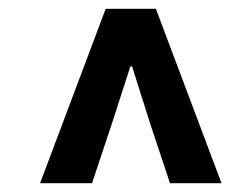

<svg xmlns="http://www.w3.org/2000/svg" viewBox="-20 -690 549 436"><path d="M71 -274H189L232 -403L276 -539H280L323 -403L366 -274H483L334 -670H220Z"/></svg>

Font: Source Sans Pro
Style: Bold Italic
Weight: 700
Italic angle: -11°
Designer: Paul D. Hunt
Foundry: Adobe Systems Incorporated
Version: Version 3.006;hotconv 1.0.111;makeotfexe 2.5.65597